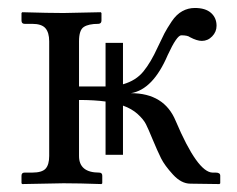

<svg xmlns="http://www.w3.org/2000/svg" viewBox="-20 -462 597 484"><path d="M290 -71.8H246.1V-206.1Q217.8 -210 179.2 -210V-68.8Q179.2 -26.9 230 -26.9Q237.8 -26.9 237.8 -19V0L235.8 2Q178.7 0 140.1 0Q140.1 0 36.1 2L34.2 0V-19Q34.2 -26.9 42 -26.9H61Q85.9 -26.9 95 -36.9Q104 -46.9 104 -68.8V-357.9Q104 -379.9 94.5 -390.9Q85 -401.9 61 -401.9H42Q34.2 -401.9 34.2 -410.2V-429.2L36.1 -431.2Q104 -429.2 140.1 -429.2L233.9 -431.2L235.8 -429.2V-410.2Q235.8 -402.3 228 -401.9Q203.1 -401.9 191.2 -394Q179.2 -386.2 179.2 -357.9V-244.1H246.1V-354H290V-249.5Q322.8 -258.8 341.6 -282Q360.4 -305.2 377 -341.8Q388.2 -365.7 394.5 -377.9Q400.9 -390.1 412.8 -408Q424.8 -425.8 439.5 -433.8Q454.1 -441.9 471.2 -441.9Q498 -441.9 512 -429.4Q525.9 -417 525.9 -397Q525.9 -381.8 514.9 -370.4Q503.9 -358.9 488.8 -358.9Q476.6 -358.9 459 -368.2Q453.1 -373 437 -373Q425.8 -373 402.8 -323.2Q365.7 -236.3 310.1 -227.1Q394 -227.1 422.9 -157.2Q478 -27.3 516.1 -26.9H523.9Q535.2 -26.9 535.2 -19V0L533.2 2L460 1Q437 1 416 -22Q395 -44.9 386 -63Q377 -81.1 363.8 -112.8Q354 -136.7 347.9 -148.9Q341.8 -161.1 326.9 -174.6Q312 -188 290 -195.8Z"/></svg>

Font: Biolilbert
Style: Regular
Weight: 400
Designer: Philipp H. Poll
Foundry: Philipp H. Poll
Version: Version 1.1.0